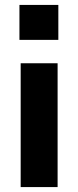

<svg xmlns="http://www.w3.org/2000/svg" viewBox="-20 -760 318 780"><path d="M59 -598V-740H217V-598ZM64 0V-503H214V0Z"/></svg>

Font: Nunito Sans 7pt Condensed ExtraBold
Style: Regular
Weight: 800
Width: 3
Designer: Vernon Adams
Foundry: Vernon Adams
Version: Version 3.101;gftools[0.9.27]